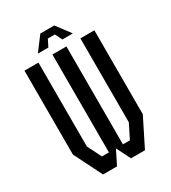

<svg xmlns="http://www.w3.org/2000/svg" viewBox="-192 -891 884 991"><g transform="rotate(-30 250.0 -396.0)"><path d="M291.7 -83.3H333.3L375 -166.7V-666.7H458.3V-166.7L375 0H291.7L250 -83.3L208.3 0H125L41.7 -166.7V-666.7H125V-166.7L166.7 -83.3H208.3V-666.7H291.7ZM291.7 -791.7 354.2 -708.3H291.7L270.8 -750H229.2L208.3 -708.3H145.8L208.3 -791.7Z"/></g></svg>

Font: Yulong
Style: Regular
Weight: 400
Designer: GGBotNet
Foundry: f0n7.com
Version: 1.00